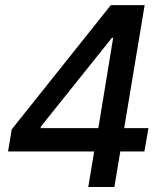

<svg xmlns="http://www.w3.org/2000/svg" viewBox="-20 -748 651 768"><path d="M12.2 -142.1 26.9 -230.5 423.3 -727.5H493.2L471.7 -596.7H427.7L143.1 -241.2V-235.4H573.7L557.6 -142.1ZM333 0 361.3 -169.4 369.1 -209 454.1 -727.5H558.6L437.5 0Z"/></svg>

Font: Inter Tight Medium
Style: Italic
Weight: 500
Italic angle: -9.39999°
Designer: Rasmus Andersson
Foundry: rsms
Version: Version 3.004